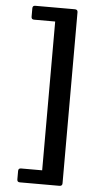

<svg xmlns="http://www.w3.org/2000/svg" viewBox="-58 -773 465 923"><g transform="rotate(5 174.5 -312.0)"><path d="M74 -671Q61 -671 61 -684V-725Q61 -738 74 -738H265Q279 -738 279 -725V101Q279 114 265 114H74Q61 114 61 101V60Q61 47 74 47H176V-671Z"/></g></svg>

Font: Young Serif Light
Style: Regular
Weight: 300
Designer: Bastien Sozeau
Foundry: NBR — Bastien Sozeau
Version: Version 5.001